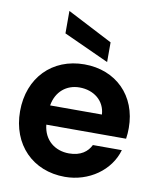

<svg xmlns="http://www.w3.org/2000/svg" viewBox="-90 -881 785 960"><g transform="rotate(10 302.5 -401.5)"><path d="M434 -330H171C183 -402 235 -444 301 -444C373 -444 430 -400 434 -330ZM28 -276C28 -106 142 9 305 9C427 9 533 -66 563 -172H416C399 -137 365 -110 305 -110C235 -110 177 -153 169 -232H574C577 -250 578 -270 578 -287C578 -451 465 -562 305 -562C142 -562 28 -446 28 -276ZM184 -698 414 -593V-693L184 -812Z"/></g></svg>

Font: Malmofest SemiBold
Style: Regular
Weight: 600
Designer: Jonny Pinhorn (Poppins), Kolossal
Version: Version 1.004;Glyphs 3.1.2 (3151)